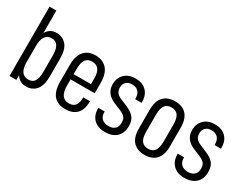

<svg xmlns="http://www.w3.org/2000/svg" viewBox="-68 -1169 2129 1655"><g transform="rotate(30 996.0 -341.0)"><path d="M127 -46.9V0H59.1V-689.9H127V-466.8Q160.6 -524.9 225.1 -524.9Q287.1 -524.9 324.7 -481.4Q361.8 -438.5 361.8 -349.1V-168Q361.8 -78.6 324.7 -35.6Q287.1 7.8 226.1 7.8Q160.6 7.8 127 -46.9ZM273.4 -81.5Q293.9 -110.4 293.9 -175.8V-340.8Q293.9 -463.9 212.9 -463.9Q170.9 -463.9 148.9 -432.6Q127 -400.9 127 -339.8V-174.8Q127 -114.7 148.9 -84Q170.9 -53.2 212.9 -53.2Q252.9 -53.2 273.4 -81.5Z M529.8 -237.8V-176.8Q529.8 -109.4 553.2 -80.1Q576.7 -50.8 619.6 -50.8Q701.7 -50.8 701.7 -153.8V-158.2H768.6V-154.8Q768.6 -74.2 729 -33.2Q689.5 7.8 617.7 7.8Q461.4 7.8 461.4 -175.8V-342.8Q461.4 -432.6 502 -479Q542 -524.9 614.7 -524.9Q686.5 -524.9 728 -479Q769.5 -433.1 769.5 -342.8V-237.8ZM529.8 -340.8V-290H702.6V-342.8Q702.6 -408.7 680.2 -436Q657.7 -463.9 615.7 -463.9Q573.7 -463.9 551.8 -435.5Q529.8 -407.2 529.8 -340.8Z M859.4 -139.2V-145H922.4V-139.2Q922.4 -97.2 946.3 -74.7Q970.7 -51.8 1012.2 -51.8Q1051.3 -51.8 1074.7 -72.3Q1098.1 -92.8 1098.1 -134.8Q1098.1 -168.5 1082.5 -187Q1066.4 -206.1 1028.3 -222.2L963.4 -249Q864.3 -290 864.3 -383.8Q864.3 -447.3 904.8 -486.3Q944.8 -524.9 1013.2 -524.9Q1080.6 -524.9 1120.6 -485.8Q1160.2 -446.8 1160.2 -380.9V-368.2H1097.2V-374Q1097.2 -418 1075.2 -441.9Q1053.2 -465.8 1012.2 -465.8Q974.6 -465.8 953.6 -445.3Q932.1 -424.8 932.1 -389.2Q932.1 -361.8 946.3 -341.8Q960.4 -321.3 995.1 -307.1L1060.5 -279.8Q1113.3 -257.8 1139.6 -227.1Q1166.5 -195.8 1166.5 -140.1Q1166.5 -69.3 1125 -30.8Q1083.5 7.8 1010.3 7.8Q940.4 7.8 899.9 -31.7Q859.4 -71.3 859.4 -139.2Z M1251 -168V-349.1Q1251 -439.9 1292 -482.4Q1333 -524.9 1407.2 -524.9Q1479.5 -524.9 1519.5 -481.9Q1560.1 -438.5 1560.1 -349.1V-168Q1560.1 -78.6 1519.5 -35.2Q1479.5 7.8 1407.2 7.8Q1333 7.8 1292 -34.7Q1251 -77.1 1251 -168ZM1492.2 -175.8V-340.8Q1492.2 -407.2 1470.2 -435.5Q1448.2 -463.9 1406.2 -463.9Q1364.3 -463.9 1341.8 -436Q1319.3 -408.7 1319.3 -340.8V-175.8Q1319.3 -108.4 1341.8 -81.1Q1364.3 -53.2 1406.2 -53.2Q1448.2 -53.2 1470.2 -81.5Q1492.2 -109.9 1492.2 -175.8Z M1649.9 -139.2V-145H1712.9V-139.2Q1712.9 -97.2 1736.8 -74.7Q1761.2 -51.8 1802.7 -51.8Q1841.8 -51.8 1865.2 -72.3Q1888.7 -92.8 1888.7 -134.8Q1888.7 -168.5 1873 -187Q1856.9 -206.1 1818.8 -222.2L1753.9 -249Q1654.8 -290 1654.8 -383.8Q1654.8 -447.3 1695.3 -486.3Q1735.4 -524.9 1803.7 -524.9Q1871.1 -524.9 1911.1 -485.8Q1950.7 -446.8 1950.7 -380.9V-368.2H1887.7V-374Q1887.7 -418 1865.7 -441.9Q1843.8 -465.8 1802.7 -465.8Q1765.1 -465.8 1744.1 -445.3Q1722.7 -424.8 1722.7 -389.2Q1722.7 -361.8 1736.8 -341.8Q1751 -321.3 1785.6 -307.1L1851.1 -279.8Q1903.8 -257.8 1930.2 -227.1Q1957 -195.8 1957 -140.1Q1957 -69.3 1915.5 -30.8Q1874 7.8 1800.8 7.8Q1731 7.8 1690.4 -31.7Q1649.9 -71.3 1649.9 -139.2Z"/></g></svg>

Font: D-DIN Condensed
Style: Regular
Weight: 400
Width: 3
Designer: Charles Nix
Foundry: Datto Inc.
Version: Version 1.00